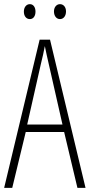

<svg xmlns="http://www.w3.org/2000/svg" viewBox="-20 -905 432 925"><path d="M95 -849C95 -828 106 -813 124 -813C140 -813 151 -827 151 -849C151 -871 140 -885 124 -885C106 -885 95 -869 95 -849ZM240 -850C240 -828 252 -813 269 -813C286 -813 298 -828 298 -850C298 -872 285 -885 269 -885C252 -885 240 -870 240 -850ZM353 0H392L221 -714H171L0 0H39L104 -269H289ZM215 -596 281 -305H111L177 -597C185 -631 191 -654 196 -683C202 -654 207 -630 215 -596Z"/></svg>

Font: Noto Sans Devanagari UI ExtraCondensed ExtraLight
Style: Regular
Weight: 200
Width: 2
Designer: Jelle Bosma - Monotype Design Team
Foundry: Monotype Imaging Inc.
Version: Version 2.004